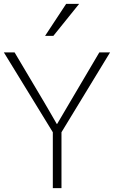

<svg xmlns="http://www.w3.org/2000/svg" viewBox="-23 -976 591 996"><path d="M-2.9 -704.1H52.7L207 -444.3Q215.8 -429.7 238.3 -390.6Q260.7 -351.6 271.5 -333H273.4Q298.8 -376 338.9 -444.3L492.2 -704.1H547.9L295.9 -290V0H251V-290ZM210.9 -790 320.3 -956.1H387.7L253.9 -790Z"/></svg>

Font: Gothic A1 ExtraLight
Style: Regular
Weight: 275
Designer: HanYang I&C Co.,Ltd.
Foundry: HanYang I&C Co.,Ltd.
Version: Version 2.50